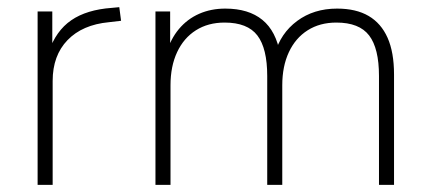

<svg xmlns="http://www.w3.org/2000/svg" viewBox="-20 -516 1205 536"><path d="M85 0V-484H126V-371H116Q136 -430 179 -459.5Q222 -489 292 -494L313 -496L318 -458L284 -454Q210 -447 168.5 -404Q127 -361 127 -290V0Z M414 0V-484H455V-366H444Q456 -407 479.5 -435Q503 -463 536 -477.5Q569 -492 609 -492Q674 -492 712.5 -460.5Q751 -429 762 -365H747Q763 -423 809.5 -457.5Q856 -492 921 -492Q974 -492 1009 -471.5Q1044 -451 1062 -410.5Q1080 -370 1080 -308V0H1038V-304Q1038 -381 1010.5 -417Q983 -453 919 -453Q873 -453 839 -431.5Q805 -410 786.5 -370.5Q768 -331 768 -278V0H726V-304Q726 -381 698.5 -417Q671 -453 607 -453Q561 -453 527 -431.5Q493 -410 474.5 -370.5Q456 -331 456 -278V0Z"/></svg>

Font: Nunito Sans 12pt ExtraLight 12pt ExtraLight
Style: Regular
Weight: 250
Version: Version 3.101;gftools[0.9.27]